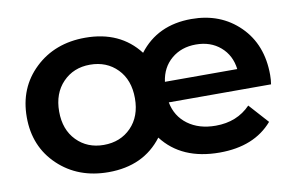

<svg xmlns="http://www.w3.org/2000/svg" viewBox="-63 -652 1190 771"><g transform="rotate(-10 532.5 -267.0)"><path d="M323 7Q199 7 118 -70Q37 -147 37 -267Q37 -387 118 -464Q199 -541 323 -541Q465 -541 542 -441Q618 -541 756 -541Q875 -541 952 -465Q1029 -389 1029 -265Q1029 -245 1026 -227H609Q620 -169 665.5 -135.5Q711 -102 779 -102Q866 -102 921 -159L992 -80Q917 7 776 7Q621 7 543 -95Q466 7 323 7ZM323 -104Q391 -104 434.5 -148.5Q478 -193 478 -267Q478 -342 434.5 -386.5Q391 -431 323 -431Q256 -431 212.5 -386Q169 -341 169 -267Q169 -193 212.5 -148.5Q256 -104 323 -104ZM608 -311H903Q896 -368 856 -402.5Q816 -437 756 -437Q697 -437 656.5 -403Q616 -369 608 -311Z"/></g></svg>

Font: Belfius21
Style: Bold
Weight: 700
Designer: Montserrat's base design by Julieta Ulanovsky, modified by Coast SPRL for Belfius Bank NV.
Foundry: Montserrat's base design by Julieta Ulanovsky, modified by Coast SPRL for Belfius Bank NV.
Version: Version 2.000;FEAKit 1.0